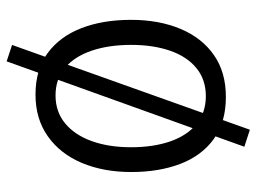

<svg xmlns="http://www.w3.org/2000/svg" viewBox="-120 -590 794 595"><g transform="rotate(-90 277.5 -292.0)"><path d="M436.2 -652.1 173.5 84.9 120.8 67.7 385.4 -668.9ZM436.4 -282.7Q436.4 -352.6 418.4 -405.5Q400.4 -458.4 365.6 -487.9Q330.8 -517.4 279.8 -517.4Q229 -517.4 193 -487.5Q157 -457.7 138.1 -404.9Q119.2 -352.2 119.2 -283.6Q119.2 -214.6 137.2 -162.3Q155.3 -109.9 190.9 -80.7Q226.6 -51.6 277.3 -51.6Q329 -51.6 364.7 -81Q400.4 -110.3 418.4 -162.7Q436.4 -215.1 436.4 -282.7ZM514 -283.6Q514 -197.2 486.2 -130.6Q458.5 -64.1 405.2 -26.8Q352 10.5 275.2 10.5Q196.5 10.5 144.7 -27Q92.9 -64.5 67.6 -130.8Q42.4 -197 42.4 -282.7Q42.4 -369.2 70.8 -436.3Q99.3 -503.4 153.3 -541.4Q207.2 -579.5 282.3 -579.5Q360.6 -579.5 411.7 -541.4Q462.8 -503.4 488.4 -436.9Q514 -370.5 514 -283.6Z"/></g></svg>

Font: Yaldevi ExtraLight
Style: Regular
Weight: 200
Designer: Sol Matas, Rajitha Manaperi, Kosala Senevirathne
Foundry: Mooniak
Version: Version 1.100